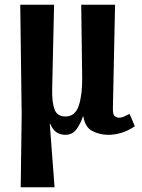

<svg xmlns="http://www.w3.org/2000/svg" viewBox="-20 -556 597 806"><path d="M67 230 71 -75 65 -536H207L199 -180Q198 -126 209 -96.5Q220 -67 255 -67Q296 -67 311 -113.5Q326 -160 325 -230L321 -536H463L454 -105Q453 -77 460.5 -69.5Q468 -62 479 -62Q491 -62 502.5 -67.5Q514 -73 524 -78L546 -26Q518 -7 490 1.5Q462 10 435 10Q398 10 367.5 -6Q337 -22 330 -67H328Q319 -38 301.5 -14Q284 10 255 10Q234 10 217.5 -0.5Q201 -11 191 -36H189L209 230Z"/></svg>

Font: Noto Serif ExtraCondensed
Style: Bold
Weight: 700
Width: 2
Designer: Monotype Design Team
Foundry: Monotype Imaging Inc.
Version: Version 2.014; ttfautohint (v1.8.4.7-5d5b)